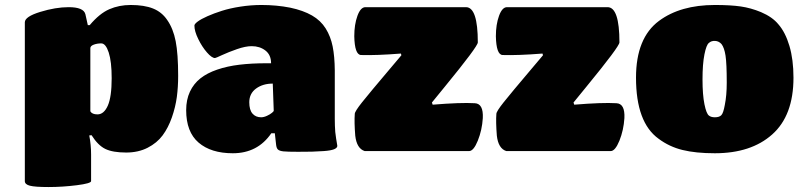

<svg xmlns="http://www.w3.org/2000/svg" viewBox="-20 -609 3219 774"><path d="M373 -147.9Q398.9 -147.9 414.6 -183.1Q430.2 -218.3 430.2 -293.9Q430.2 -360.8 418.2 -397.5Q406.2 -434.1 388.2 -434.1Q371.6 -434.1 357.9 -429Q344.2 -423.8 344.2 -415V-160.2Q351.1 -147.9 373 -147.9ZM506.8 -588.9Q561.5 -588.9 596.9 -574.7Q632.3 -560.5 653.8 -528.8Q678.2 -494.1 688.2 -442.9Q698.2 -391.6 698.2 -303.2Q698.2 -258.8 692.9 -218.3Q687.5 -177.7 672.9 -135.7Q658.2 -93.8 635.5 -63.2Q612.8 -32.7 575.2 -13.4Q537.6 5.9 488.8 5.9Q434.6 5.9 404.8 -8.5Q375 -22.9 349.1 -64L339.8 -63Q347.2 -25.4 347.2 14.2V121.1Q347.2 130.4 289.6 137.7Q231.9 145 175.8 145Q120.6 145 100.3 139.6Q80.1 134.3 80.1 121.1V-519Q80.1 -542 142.1 -561Q204.1 -580.1 256.8 -580.1Q316.9 -580.1 324.2 -551.8L334 -507.8H341.8Q381.3 -554.7 420.7 -571.8Q460 -588.9 506.8 -588.9Z M918.5 8.8Q830.6 8.8 780.5 -34.2Q730.5 -77.1 730.5 -165Q730.5 -207 745.6 -239.3Q760.7 -271.5 787.8 -293Q814.9 -314.5 855.7 -328.4Q896.5 -342.3 945.1 -348.1Q993.7 -354 1054.7 -354H1072.8Q1072.8 -387.7 1050 -405.3Q1027.3 -422.9 994.6 -422.9Q969.7 -422.9 935.3 -410.9Q900.9 -398.9 875.2 -387Q849.6 -375 846.7 -375Q834 -375 814.2 -397.7Q794.4 -420.4 779.1 -451.9Q763.7 -483.4 763.7 -505.9Q763.7 -512.2 777.1 -522.2Q790.5 -532.2 816.4 -543.7Q842.3 -555.2 874.5 -565.4Q906.7 -575.7 949.2 -582.3Q991.7 -588.9 1033.7 -588.9Q1095.2 -588.9 1149.9 -578.1Q1202.6 -566.9 1237.8 -546.6Q1272.9 -526.4 1293 -494.1Q1313 -461.9 1321 -421.9Q1329.1 -381.8 1329.6 -325.2V-129.9Q1329.6 -101.6 1331.5 -77.1Q1333 -64 1335 -50.5Q1336.9 -37.1 1338.4 -29.8Q1339.8 -22.5 1339.8 -21Q1339.8 -12.7 1326.7 -7.3Q1313.5 -2 1285.4 0Q1257.3 2 1237.5 2.4Q1217.8 2.9 1181.6 2.9Q1137.7 2.9 1122.3 1.2Q1106.9 -0.5 1100.6 -6.1Q1094.2 -11.7 1092.8 -27.8L1087.9 -71.8H1073.7Q1018.6 8.8 918.5 8.8ZM1083.5 -162.1 1079.6 -272Q1039.6 -272 1012.2 -252Q984.9 -231.9 984.9 -196.8Q984.9 -166 997.8 -151.1Q1010.7 -136.2 1032.7 -136.2Q1043.5 -136.2 1056.2 -142.1Q1068.8 -147.9 1076.2 -154.1Q1083.5 -160.2 1083.5 -162.1Z M1721.2 -195.8 1724.1 -187Q1837.4 -196.3 1894 -192.9Q1929.2 -191.4 1926.3 -132.8Q1923.3 -84.5 1906.2 -42Q1889.2 0 1871.1 0H1450.2Q1418 -10.3 1412.1 -62Q1407.7 -117.2 1410.2 -149.9Q1410.2 -159.7 1439.7 -196.8Q1469.2 -233.9 1553.2 -333Q1582 -367.2 1598.1 -386.2L1596.2 -393.1Q1497.1 -385.3 1435.1 -387.2Q1409.7 -388.7 1408.2 -462.9Q1408.2 -510.3 1420.9 -545.2Q1433.6 -580.1 1453.1 -580.1H1858.4Q1906.2 -580.1 1906.2 -438Q1906.2 -421.9 1773.4 -259.8Q1740.2 -218.8 1721.2 -195.8Z M2292 -195.8 2294.9 -187Q2408.2 -196.3 2464.8 -192.9Q2500 -191.4 2497.1 -132.8Q2494.1 -84.5 2477.1 -42Q2460 0 2441.9 0H2021Q1988.8 -10.3 1982.9 -62Q1978.5 -117.2 1981 -149.9Q1981 -159.7 2010.5 -196.8Q2040 -233.9 2124 -333Q2152.8 -367.2 2168.9 -386.2L2167 -393.1Q2067.9 -385.3 2005.9 -387.2Q1980.5 -388.7 1979 -462.9Q1979 -510.3 1991.7 -545.2Q2004.4 -580.1 2023.9 -580.1H2429.2Q2477.1 -580.1 2477.1 -438Q2477.1 -421.9 2344.2 -259.8Q2311 -218.8 2292 -195.8Z M2861.8 8.8Q2784.7 8.8 2731.2 -4.4Q2677.7 -17.6 2634.8 -49.8Q2543.9 -115.2 2543.9 -295.9Q2543.9 -456.1 2636.7 -524.9Q2723.1 -588.9 2861.8 -588.9Q2924.8 -588.9 2965.8 -583Q3006.8 -577.1 3047.9 -560.1Q3093.8 -540.5 3117.7 -511.2Q3146 -479 3162.4 -423.8Q3178.7 -368.7 3178.7 -295.9Q3178.7 -143.1 3092.8 -66.9Q3007.8 8.8 2861.8 8.8ZM2888.7 -431.2Q2877.9 -443.4 2862.5 -444.1Q2847.2 -444.8 2837.9 -436Q2827.6 -428.7 2819.8 -389.9Q2812 -351.1 2812 -289.1Q2812 -227.1 2819.8 -188.7Q2827.6 -150.4 2837.9 -143.1Q2846.2 -136.2 2861.8 -136.2Q2879.4 -136.2 2887.7 -144.5Q2896 -152.8 2901.9 -186Q2909.7 -224.1 2909.7 -275.9Q2909.7 -353 2904.8 -384.8Q2899.9 -416.5 2888.7 -431.2Z"/></svg>

Font: GGS TheRock Black
Style: Regular
Weight: 900
Designer: Rodrigo Fuenzalida (2012); Goodgame Studios (2014)
Foundry: Rodrigo Fuenzalida,2012;  GGS,2014
Version: Version 1.002 | FøM Mod